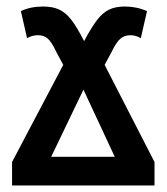

<svg xmlns="http://www.w3.org/2000/svg" viewBox="-20 -569 512 589"><path d="M17 -72 174 -370 152 -411Q138 -441 126 -451Q114 -461 96 -461Q79 -461 63 -452L44 -535Q74 -549 112 -549Q142 -549 162 -539.5Q182 -530 199 -508Q216 -486 238 -443Q261 -486 278 -508Q295 -530 314.5 -539.5Q334 -549 363 -549Q399 -549 431 -535L412 -452Q396 -461 380 -461Q362 -461 349.5 -450.5Q337 -440 322 -409L301 -370L454 -72V0H17ZM332 -88 236 -294 137 -88Z"/></svg>

Font: Noto Sans Display Medium Narrow
Style: Regular
Weight: 500
Width: 4
Designer: Monotype Design team
Foundry: Monotype Imaging Inc.
Version: Version 1.000